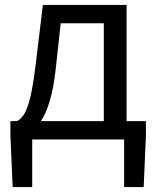

<svg xmlns="http://www.w3.org/2000/svg" viewBox="-20 -563 634 775"><path d="M225 -469H399V-74H145C171 -113 193 -177 205 -285ZM491 -74V-543H153L124 -302C103 -127 79 -90 48 -74H22V-17L31 192H110V0H481V192H560L569 -17V-74Z"/></svg>

Font: Noto Sans CJK TC Regular
Style: Regular
Weight: 400
Designer: Ryoko NISHIZUKA (kana & ideographs); Paul D. Hunt (Latin, Greek & Cyrillic); Wenlong ZHANG (bopomofo); Sandoll Communica
Foundry: Adobe Systems Incorporated
Version: Version 1.001;PS 1.001;hotconv 1.0.78;makeotf.lib2.5.61930